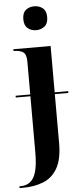

<svg xmlns="http://www.w3.org/2000/svg" viewBox="-81 -799 452 1073"><g transform="rotate(-5 145.0 -262.5)"><path d="M154 -631Q126 -631 106.5 -647Q87 -663 87 -698Q87 -734 106.5 -749.5Q126 -765 154 -765Q181 -765 201 -749.5Q221 -734 221 -698Q221 -663 201 -647Q181 -631 154 -631ZM-16 240V230H-9Q22 230 44 213.5Q66 197 77.5 158Q89 119 89 50V-266H7V-276H89V-459Q89 -502 70.5 -514Q52 -526 21 -526H17V-536H226V-276H302V-266H226V9Q226 99 197 149.5Q168 200 117.5 220Q67 240 2 240Z"/></g></svg>

Font: Noto Serif Display Condensed
Style: Bold
Weight: 700
Width: 3
Designer: Monotype Design Team
Foundry: Monotype Imaging Inc.
Version: Version 2.009